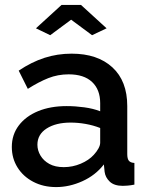

<svg xmlns="http://www.w3.org/2000/svg" viewBox="-20 -750 604 780"><path d="M28 -153Q28 -203 56.5 -240.5Q85 -278 135 -298.5Q185 -319 251 -319Q286 -319 322.5 -314Q359 -309 387 -298V-331Q387 -386 354 -417Q321 -448 259 -448Q215 -448 176 -432.5Q137 -417 93 -389L56 -463Q108 -498 160.5 -515Q213 -532 271 -532Q376 -532 436.5 -476.5Q497 -421 497 -319V-124Q497 -105 503.5 -97Q510 -89 526 -88V0Q511 3 499 4Q487 5 479 5Q444 5 426 -12Q408 -29 405 -52L402 -82Q368 -38 315 -14Q262 10 208 10Q156 10 115 -11.5Q74 -33 51 -70Q28 -107 28 -153ZM361 -121Q373 -134 380 -147Q387 -160 387 -170V-230Q359 -241 328 -246.5Q297 -252 267 -252Q207 -252 169.5 -228Q132 -204 132 -162Q132 -139 144.5 -118Q157 -97 180.5 -84Q204 -71 239 -71Q275 -71 308 -85Q341 -99 361 -121ZM126 -635 230 -730H309L413 -635L354 -607L269 -670L184 -607Z"/></svg>

Font: Raleway Thin SemiBold
Style: Regular
Weight: 600
Version: Version 4.026